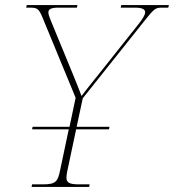

<svg xmlns="http://www.w3.org/2000/svg" viewBox="-20 -734 683 754"><path d="M104 0H330L332 -10H289C251 -10 241 -18 241 -36C241 -43 242 -51 244 -61L279 -226H408L410 -236H281L305 -348L548 -653C584 -698 590 -704 615 -704H641L643 -714H456L454 -704H508C538 -704 550 -698 550 -686C550 -675 539 -658 523 -638L372 -448C338 -405 317 -380 300 -357C290 -386 263 -450 248 -487L180 -652C174 -667 170 -677 170 -685C170 -699 182 -704 211 -704H282L284 -714H85L83 -704H96C126 -704 132 -701 147 -665L277 -350L253 -236H108L106 -226H250L216 -65C207 -21 199 -10 149 -10H106Z"/></svg>

Font: Noto Serif Display Thin
Style: Italic
Weight: 100
Italic angle: -12°
Designer: Monotype Design Team
Foundry: Monotype Imaging Inc.
Version: Version 2.009